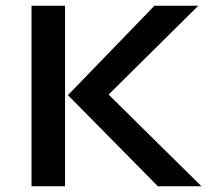

<svg xmlns="http://www.w3.org/2000/svg" viewBox="-20 -650 723 670"><path d="M683 0H531L217 -318L519 -630H672L360 -321V-319ZM207 0H90V-630H207Z"/></svg>

Font: Sinkin Sans 500 Medium
Style: 500 Medium
Weight: 500
Designer: Keith Bates
Foundry: K-Type
Version: Sinkin Sans (version 1.0)  by Keith Bates   •   © 2014   www